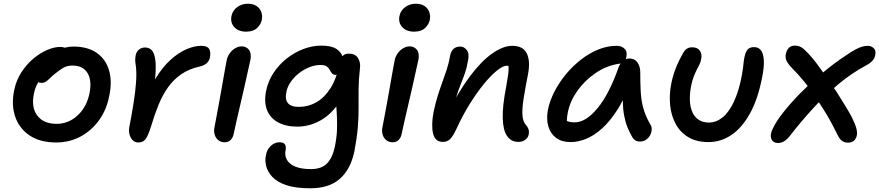

<svg xmlns="http://www.w3.org/2000/svg" viewBox="-20 -753 4721 1031"><path d="M282 12Q196 12 140 -25Q84 -62 62 -125.5Q40 -189 56 -268Q67 -322 95 -365Q123 -408 159.5 -438.5Q196 -469 234 -485Q272 -501 303 -501Q316 -501 327 -497Q327 -497 328 -497Q351 -503 373 -503Q451 -503 499.5 -469Q548 -435 565.5 -375.5Q583 -316 567 -240Q553 -164 511.5 -107Q470 -50 411 -19Q352 12 282 12ZM186 -312Q184 -309 183 -307Q168 -282 162 -249Q147 -176 180.5 -132Q214 -88 284 -88Q348 -88 397 -133.5Q446 -179 461 -254Q474 -322 449.5 -361.5Q425 -401 369 -401Q340 -401 320 -389Q300 -377 275 -357Q257 -342 246 -331Q235 -320 225.5 -314Q216 -308 202 -308Q193 -308 186 -312Z M722 12Q705 12 693 0.5Q681 -11 675.5 -31Q670 -51 675 -74Q688 -141 697.5 -201Q707 -261 710.5 -311Q714 -361 710 -395Q706 -419 706 -431.5Q706 -444 709 -458Q713 -476 726.5 -487Q740 -498 759 -498Q781 -498 795 -483Q809 -468 814 -432Q819 -396 813 -332Q813 -329 813 -327Q814 -329 815 -331Q853 -393 895.5 -431.5Q938 -470 981 -488.5Q1024 -507 1060 -507Q1095 -507 1104 -488.5Q1113 -470 1107 -444Q1105 -429 1092 -415.5Q1079 -402 1053 -396Q995 -383 953.5 -354.5Q912 -326 882.5 -284.5Q853 -243 831.5 -190.5Q810 -138 792 -77Q781 -42 771.5 -22.5Q762 -3 750.5 4.5Q739 12 722 12Z M1186 11Q1166 11 1152 -0.5Q1138 -12 1132.5 -31Q1127 -50 1132 -71Q1146 -145 1155.5 -196.5Q1165 -248 1171.5 -286Q1178 -324 1184 -357.5Q1190 -391 1197 -428Q1201 -449 1213.5 -466.5Q1226 -484 1243 -494Q1260 -504 1278 -504Q1302 -504 1316.5 -486Q1331 -468 1325 -433Q1320 -412 1311.5 -372.5Q1303 -333 1292 -284.5Q1281 -236 1269.5 -187.5Q1258 -139 1249 -98.5Q1240 -58 1235 -35Q1231 -14 1218.5 -1.5Q1206 11 1186 11ZM1302 -583Q1260 -583 1238 -607.5Q1216 -632 1223 -667Q1229 -697 1254 -715Q1279 -733 1311 -733Q1340 -733 1358.5 -720Q1377 -707 1383.5 -687Q1390 -667 1386 -647Q1382 -624 1361.5 -603.5Q1341 -583 1302 -583Z M1647 258Q1566 258 1516.5 241Q1467 224 1441.5 196Q1416 168 1409 137.5Q1402 107 1408 81Q1413 50 1434 30.5Q1455 11 1481 11Q1503 11 1510 22.5Q1517 34 1514 51Q1507 81 1520.5 105Q1534 129 1566.5 142Q1599 155 1650 155Q1707 155 1736.5 124Q1766 93 1778 35Q1788 -14 1789.5 -54Q1791 -94 1789 -131Q1788 -156 1786 -182Q1786 -181 1785 -180Q1756 -143 1722 -119.5Q1688 -96 1651 -84.5Q1614 -73 1577 -73Q1514 -73 1472 -96.5Q1430 -120 1413.5 -163Q1397 -206 1409 -265Q1419 -316 1448 -360.5Q1477 -405 1518.5 -438Q1560 -471 1608.5 -489.5Q1657 -508 1705 -508Q1757 -508 1784 -492Q1810 -475 1819 -451Q1820 -452 1821 -453Q1831 -465 1853 -465Q1888 -465 1902.5 -441Q1917 -417 1913 -388Q1906 -326 1905.5 -275Q1905 -224 1905.5 -175.5Q1906 -127 1901.5 -71Q1897 -15 1883 60Q1862 158 1804 208Q1746 258 1647 258ZM1788 -352Q1786 -351 1783 -351Q1769 -351 1762.5 -359Q1756 -367 1751 -377.5Q1746 -388 1735 -396Q1724 -404 1701 -404Q1671 -404 1641 -392Q1611 -380 1585 -359.5Q1559 -339 1541 -313Q1523 -287 1518 -260Q1509 -221 1525.5 -200Q1542 -179 1585 -179Q1634 -179 1677.5 -203Q1721 -227 1755 -280Q1774 -310 1788 -352Z M2088 11Q2068 11 2054 -0.5Q2040 -12 2034.5 -31Q2029 -50 2034 -71Q2048 -145 2057.5 -196.5Q2067 -248 2073.5 -286Q2080 -324 2086 -357.5Q2092 -391 2099 -428Q2103 -449 2115.5 -466.5Q2128 -484 2145 -494Q2162 -504 2180 -504Q2204 -504 2218.5 -486Q2233 -468 2227 -433Q2222 -412 2213.5 -372.5Q2205 -333 2194 -284.5Q2183 -236 2171.5 -187.5Q2160 -139 2151 -98.5Q2142 -58 2137 -35Q2133 -14 2120.5 -1.5Q2108 11 2088 11ZM2204 -583Q2162 -583 2140 -607.5Q2118 -632 2125 -667Q2131 -697 2156 -715Q2181 -733 2213 -733Q2242 -733 2260.5 -720Q2279 -707 2285.5 -687Q2292 -667 2288 -647Q2284 -624 2263.5 -603.5Q2243 -583 2204 -583Z M2763 9Q2725 9 2703 -22.5Q2681 -54 2679.5 -119.5Q2678 -185 2698 -287Q2705 -327 2708.5 -351.5Q2712 -376 2711 -391Q2711 -395 2710 -399Q2705 -400 2700 -400Q2681 -400 2649 -374.5Q2617 -349 2579.5 -303.5Q2542 -258 2503.5 -196.5Q2465 -135 2432 -63Q2412 -20 2396.5 -5.5Q2381 9 2358 9Q2316 9 2305.5 -36Q2295 -81 2308 -151Q2319 -202 2331 -240Q2343 -278 2355 -311Q2367 -344 2378.5 -378.5Q2390 -413 2398 -458Q2403 -480 2416.5 -491.5Q2430 -503 2452 -503Q2472 -503 2487 -483.5Q2502 -464 2492 -422Q2487 -391 2477.5 -363Q2468 -335 2455 -303Q2442 -271 2429 -229Q2466 -293 2504 -344Q2565 -425 2623.5 -466Q2682 -507 2731 -507Q2789 -507 2809 -465.5Q2829 -424 2815 -353Q2800 -277 2791.5 -222.5Q2783 -168 2785.5 -133.5Q2788 -99 2805 -81Q2814 -71 2818 -59Q2822 -47 2819 -30Q2815 -13 2800 -2Q2785 9 2763 9Z M3044 10Q2997 10 2966.5 -12.5Q2936 -35 2924.5 -74Q2913 -113 2922 -163Q2932 -212 2957.5 -261.5Q2983 -311 3019.5 -355Q3056 -399 3100.5 -433.5Q3145 -468 3193.5 -487.5Q3242 -507 3291 -507Q3318 -507 3334 -491Q3350 -475 3343 -444Q3342 -439 3341 -435Q3350 -439 3360 -439Q3388 -439 3403 -417.5Q3418 -396 3418 -366Q3418 -308 3420.5 -261Q3423 -214 3434.5 -172Q3446 -130 3472 -85Q3480 -74 3479.5 -58Q3479 -42 3471 -27Q3463 -12 3449 -2.5Q3435 7 3416 7Q3401 7 3391 0.5Q3381 -6 3375 -17Q3360 -43 3349 -70.5Q3338 -98 3331.5 -132.5Q3325 -167 3324 -214Q3324 -214 3324 -215Q3311 -188 3297 -166Q3256 -102 3212.5 -63Q3169 -24 3126 -7Q3083 10 3044 10ZM3312 -412Q3309 -411 3306 -411Q3237 -401 3178.5 -361Q3120 -321 3080.5 -265.5Q3041 -210 3029 -149Q3024 -124 3024 -104Q3023 -103 3023 -103Q3024 -103 3025 -103Q3040 -96 3066 -96Q3126 -96 3189 -172.5Q3252 -249 3303 -395Q3307 -404 3312 -412Z M3784 10Q3720 10 3676 -16.5Q3632 -43 3608 -88Q3584 -133 3578.5 -188Q3573 -243 3584 -301Q3593 -347 3609 -387.5Q3625 -428 3650 -471Q3657 -484 3668.5 -491.5Q3680 -499 3697 -499Q3725 -499 3738 -481Q3751 -463 3745 -435Q3743 -421 3736.5 -408Q3730 -395 3722 -379.5Q3714 -364 3705.5 -342.5Q3697 -321 3691 -291Q3683 -249 3684.5 -213Q3686 -177 3698 -150.5Q3710 -124 3732 -109.5Q3754 -95 3787 -95Q3826 -95 3860 -122.5Q3894 -150 3920.5 -206Q3947 -262 3963 -345Q3968 -372 3970 -389.5Q3972 -407 3973.5 -421.5Q3975 -436 3979 -452Q3984 -475 3995 -487.5Q4006 -500 4030 -500Q4052 -500 4065.5 -483.5Q4079 -467 4081.5 -430.5Q4084 -394 4072 -335Q4049 -218 4006 -141.5Q3963 -65 3906.5 -27.5Q3850 10 3784 10Z M4157 15Q4141 15 4130.5 5.5Q4120 -4 4119 -22Q4118 -40 4132 -67Q4147 -99 4183 -145.5Q4219 -192 4271 -246Q4293 -268 4317 -291Q4308 -302 4299 -314Q4266 -355 4236 -384Q4216 -404 4205.5 -423Q4195 -442 4200 -464Q4204 -484 4216 -496Q4228 -508 4249 -508Q4269 -508 4284 -498.5Q4299 -489 4323 -463Q4340 -445 4364 -414Q4381 -391 4400 -364Q4457 -412 4519 -453Q4552 -476 4574 -487.5Q4596 -499 4611 -503Q4626 -507 4639 -507Q4658 -507 4671.5 -494.5Q4685 -482 4680 -458Q4677 -440 4664.5 -426.5Q4652 -413 4631 -402Q4553 -360 4482 -301Q4470 -291 4458 -280Q4463 -273 4469 -265Q4495 -224 4517 -188Q4539 -152 4553 -126Q4574 -83 4579 -61.5Q4584 -40 4581 -26Q4577 -7 4565 3Q4553 13 4533 13Q4515 13 4501 3Q4487 -7 4474 -36Q4453 -79 4425 -128Q4402 -167 4377 -204Q4361 -188 4346 -171Q4282 -101 4226 -29Q4208 -5 4191.5 5Q4175 15 4157 15Z"/></svg>

Font: Shantell Sans Light Medium
Style: Italic
Weight: 500
Italic angle: -11°
Version: Version 1.011;[c5ecc13dd]